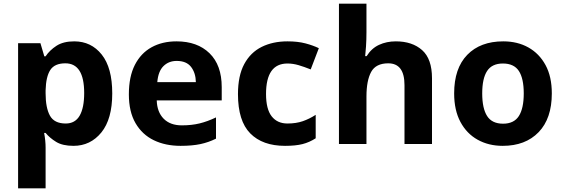

<svg xmlns="http://www.w3.org/2000/svg" viewBox="-20 -780 3054 1040"><path d="M382 -556Q474 -556 531 -484.5Q588 -413 588 -274Q588 -135 529 -62.5Q470 10 378 10Q319 10 284 -11.5Q249 -33 227 -60H219Q227 -18 227 20V240H78V-546H199L220 -475H227Q249 -508 286 -532Q323 -556 382 -556ZM334 -437Q276 -437 252.5 -401Q229 -365 227 -291V-275Q227 -196 250.5 -153.5Q274 -111 336 -111Q387 -111 411.5 -153.5Q436 -196 436 -276Q436 -437 334 -437Z M936 -556Q1049 -556 1115 -491.5Q1181 -427 1181 -308V-236H829Q831 -173 866.5 -137Q902 -101 965 -101Q1018 -101 1061 -111.5Q1104 -122 1150 -144V-29Q1110 -9 1065.5 0.5Q1021 10 958 10Q876 10 813 -20.5Q750 -51 714 -113Q678 -175 678 -269Q678 -365 710.5 -428.5Q743 -492 801 -524Q859 -556 936 -556ZM937 -450Q894 -450 865.5 -422Q837 -394 832 -335H1041Q1040 -385 1015 -417.5Q990 -450 937 -450Z M1524 10Q1402 10 1335.5 -57.5Q1269 -125 1269 -270Q1269 -370 1303 -433Q1337 -496 1397.5 -526Q1458 -556 1537 -556Q1593 -556 1634.5 -545Q1676 -534 1707 -519L1663 -404Q1628 -418 1597.5 -427Q1567 -436 1537 -436Q1421 -436 1421 -271Q1421 -189 1451.5 -150Q1482 -111 1537 -111Q1584 -111 1620 -123.5Q1656 -136 1690 -158V-31Q1656 -9 1618.5 0.5Q1581 10 1524 10Z M1965 -605Q1965 -565 1962.5 -528Q1960 -491 1958 -476H1966Q1992 -518 2033 -537Q2074 -556 2124 -556Q2213 -556 2266.5 -508.5Q2320 -461 2320 -356V0H2171V-319Q2171 -437 2083 -437Q2016 -437 1990.5 -390.5Q1965 -344 1965 -257V0H1816V-760H1965Z M2969 -274Q2969 -138 2897.5 -64Q2826 10 2703 10Q2627 10 2567.5 -23Q2508 -56 2474 -119.5Q2440 -183 2440 -274Q2440 -410 2511 -483Q2582 -556 2706 -556Q2783 -556 2842 -523Q2901 -490 2935 -427.5Q2969 -365 2969 -274ZM2592 -274Q2592 -193 2618.5 -151.5Q2645 -110 2705 -110Q2764 -110 2790.5 -151.5Q2817 -193 2817 -274Q2817 -355 2790.5 -395.5Q2764 -436 2704 -436Q2645 -436 2618.5 -395.5Q2592 -355 2592 -274Z"/></svg>

Font: Noto Sans Kayah Li
Style: Bold
Weight: 700
Designer: Monotype Design Team, Sérgio Martins
Foundry: Monotype Imaging Inc.
Version: Version 2.002; ttfautohint (v1.8.4.7-5d5b)